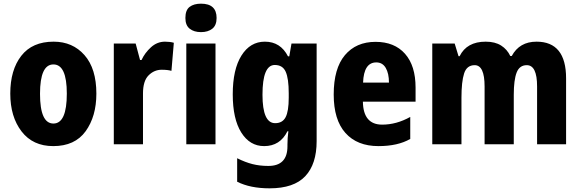

<svg xmlns="http://www.w3.org/2000/svg" viewBox="-20 -786 3160 1046"><path d="M505 -276Q505 -412 440.5 -485.5Q376 -559 272 -559Q156 -559 96 -482Q36 -405 36 -276Q36 -150 97.5 -70Q159 10 270 10Q388 10 446.5 -71Q505 -152 505 -276ZM198 -275Q198 -435 271 -435Q344 -435 344 -276Q344 -113 271 -113Q198 -113 198 -275Z M879 -559Q836 -559 802.5 -528.5Q769 -498 751 -459H743L719 -549H600V0H759V-277Q759 -345 789.5 -375.5Q820 -406 861 -406Q894 -406 914 -400L927 -553Q906 -559 879 -559Z M1075 -766Q1036 -766 1013 -748.5Q990 -731 990 -688Q990 -648 1013.5 -629.5Q1037 -611 1075 -611Q1113 -611 1136.5 -629.5Q1160 -648 1160 -688Q1160 -766 1075 -766ZM1154 -549H995V0H1154Z M1477 -432Q1520 -432 1536.5 -395Q1553 -358 1553 -278V-254Q1553 -180 1536 -147.5Q1519 -115 1479 -115Q1410 -115 1410 -270Q1410 -432 1477 -432ZM1423 -559Q1343 -559 1295.5 -483.5Q1248 -408 1248 -272Q1248 -138 1294.5 -64Q1341 10 1419 10Q1506 10 1546 -71H1551Q1546 -34 1546 2V11Q1546 118 1442 118Q1395 118 1355.5 108Q1316 98 1272 76V204Q1343 240 1449 240Q1581 240 1643 174Q1705 108 1705 -17V-549H1568L1556 -479H1549Q1508 -559 1423 -559Z M2026 -558Q1920 -558 1859 -485.5Q1798 -413 1798 -271Q1798 -133 1862 -61.5Q1926 10 2042 10Q2147 10 2215 -29V-149Q2140 -107 2062 -107Q1959 -107 1957 -232H2244V-309Q2244 -428 2186.5 -493Q2129 -558 2026 -558ZM2030 -446Q2064 -446 2081.5 -416Q2099 -386 2099 -336H1958Q1962 -446 2030 -446Z M2903 -559Q2810 -559 2768 -481H2760Q2743 -517 2710 -538Q2677 -559 2626 -559Q2523 -559 2484 -480H2478L2457 -549H2335V0H2494V-254Q2494 -341 2508.5 -386Q2523 -431 2566 -431Q2620 -431 2620 -315V0H2779V-270Q2779 -350 2794.5 -390.5Q2810 -431 2850 -431Q2906 -431 2906 -315V0H3064V-359Q3064 -559 2903 -559Z"/></svg>

Font: Noto Sans Display SemiCondensed Extra
Style: Regular
Weight: 800
Width: 4
Designer: Monotype Design Team
Foundry: Monotype Imaging Inc.
Version: Version 1.900